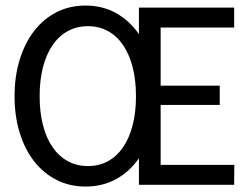

<svg xmlns="http://www.w3.org/2000/svg" viewBox="-20 -669 907 695"><path d="M827.6 -641.6V-569.3H561.5V-358.9H775.4V-289.1H561.5V-72.3H828.1L827.6 0H482.9V-96.2Q449.2 -47.4 400.1 -20.5Q351.1 6.3 289.6 6.3Q231.9 6.3 184.6 -17.8Q137.2 -42 103.5 -85.2Q69.8 -128.4 51.3 -188.5Q32.7 -248.5 32.7 -320.8Q32.7 -392.6 51.3 -452.9Q69.8 -513.2 103.5 -556.9Q137.2 -600.6 184.6 -624.8Q231.9 -648.9 289.6 -648.9Q351.1 -648.9 400.1 -621.6Q449.2 -594.2 482.9 -545.4V-641.6ZM472.2 -320.8Q472.2 -379.4 460 -426.3Q447.8 -473.1 425.3 -506.1Q402.8 -539.1 370.6 -556.6Q338.4 -574.2 298.3 -574.2Q258.3 -574.2 225.8 -556.6Q193.4 -539.1 170.7 -506.1Q147.9 -473.1 135.7 -426.3Q123.5 -379.4 123.5 -320.8Q123.5 -262.2 135.7 -215.3Q147.9 -168.5 170.7 -135.7Q193.4 -103 225.8 -85.4Q258.3 -67.9 298.3 -67.9Q338.4 -67.9 370.6 -85.4Q402.8 -103 425.3 -135.7Q447.8 -168.5 460 -215.3Q472.2 -262.2 472.2 -320.8Z"/></svg>

Font: Carlito
Style: Regular
Weight: 400
Designer: Lukasz Dziedzic
Foundry: tyPoland Lukasz Dziedzic
Version: Version 1.103; Beta1; all basic design good, some composites